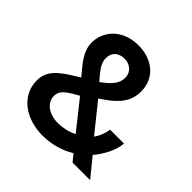

<svg xmlns="http://www.w3.org/2000/svg" viewBox="-184 -881 1060 1060"><g transform="rotate(45 345.5 -351.0)"><path d="M291.5 12.2C365.7 12.2 434.1 -10.3 481 -40.5L514.2 0H651.4L563 -108.4C601.6 -153.8 638.2 -220.2 640.6 -274.9H532.2C529.8 -248.5 516.1 -210.9 496.6 -185.1L364.3 -350.1L390.6 -368.2C466.8 -419.9 504.9 -472.7 504.9 -544.4C504.9 -650.9 422.4 -715.3 314 -715.3C191.4 -715.3 120.1 -633.3 120.1 -543.5C120.1 -470.2 174.3 -418 216.3 -365.7L189 -349.1C102.1 -296.4 53.7 -255.9 53.7 -180.7C53.7 -64 158.7 12.2 291.5 12.2ZM181.2 -187C181.2 -221.2 199.2 -240.7 248.5 -270.5L282.7 -290L415 -123.5C384.3 -106.4 340.8 -97.2 306.6 -96.7C234.9 -95.2 181.2 -133.3 181.2 -187ZM236.3 -536.6C236.3 -586.4 270 -608.9 313.5 -608.9C344.7 -608.9 389.2 -588.4 389.2 -535.6C389.2 -498.5 365.7 -467.3 330.1 -438.5L304.2 -418.5C273.4 -455.6 236.3 -491.7 236.3 -536.6Z"/></g></svg>

Font: Faust Sans Bold
Style: Regular
Weight: 700
Designer: Andreas Faust
Version: Version 1.003;Glyphs 3.1.2 (3151)